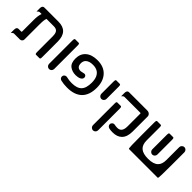

<svg xmlns="http://www.w3.org/2000/svg" viewBox="159 -1631 2868 2868"><g transform="rotate(45 1593.0 -197.0)"><path d="M614.3 -368.2V-40Q614.3 -24.9 613 -18.3Q611.8 -11.7 610.6 -8.5Q609.4 -5.4 606.2 -2.2Q603 1 597.7 1H522.5Q517.1 1 513.2 -2.9Q509.3 -6.8 507.6 -15.9Q505.9 -24.9 505.9 -40V-368.2Q505.9 -436 482.4 -462.4Q460 -488.3 411.1 -488.3H255.9Q246.6 -463.4 243.7 -435.5Q240.2 -403.8 240.2 -342.8V-39.1Q240.2 -17.6 225.6 -3.9Q211.4 9.8 190.4 9.8H67.4Q54.2 9.8 41.5 22.9L26.4 37.6V-31.2Q26.4 -63.5 40.5 -77.6Q50.8 -87.9 67.4 -87.9H121.1Q127.4 -87.9 129.6 -90.1Q131.8 -92.3 131.8 -98.6V-346.7Q131.8 -431.6 152.3 -488.3H113.3Q100.1 -488.3 87.4 -475.1L72.3 -460.4V-529.3Q72.3 -573.7 98.6 -583.5Q105.5 -585.9 113.3 -585.9H411.1Q614.3 -585.9 614.3 -368.2Z M757.8 -40V-535.2Q757.8 -550.3 759.5 -559.3Q761.2 -568.4 765.1 -572.3Q769 -576.2 774.4 -576.2H849.6Q855 -576.2 858.9 -572.3Q862.8 -568.4 864.5 -559.3Q866.2 -550.3 866.2 -535.2V-40Q866.2 -17.6 849.6 -1Q834 14.6 812.3 14.6Q790.5 14.6 774.2 -1.7Q757.8 -18.1 757.8 -40Z M1026.4 -42Q1026.4 -65.4 1043.9 -80.1Q1057.6 -91.3 1074.7 -91.3Q1079.6 -91.3 1084 -90.8Q1123.5 -82 1147.5 -79.1Q1171.4 -76.2 1198.2 -76.2Q1308.6 -76.2 1358.4 -126.7Q1408.2 -177.2 1408.2 -293Q1408.2 -418 1337.9 -466.8Q1296.9 -495.1 1232.4 -495.1Q1152.8 -495.1 1114.7 -457Q1086.9 -429.2 1086.9 -383.8Q1086.9 -337.9 1108.4 -316.9Q1127.9 -296.9 1168 -296.9Q1179.2 -296.9 1204.6 -304.2Q1227.5 -310.5 1235.4 -310.5Q1253.9 -310.5 1265.1 -298.6Q1276.4 -286.6 1276.4 -268.6Q1276.4 -247.1 1261.2 -231.9Q1252.4 -223.6 1239.3 -217.3Q1205.1 -201.2 1158.2 -201.2Q1083 -201.2 1031.7 -240.2Q979.5 -279.8 979.5 -376Q979.5 -477.5 1046.6 -534.7Q1113.8 -591.8 1232.4 -591.8Q1366.2 -591.8 1440.9 -511.5Q1515.6 -431.2 1515.6 -293Q1515.6 -138.7 1435.1 -59.1Q1353.5 20.5 1198.2 20.5Q1124 20.5 1065.4 5.9Q1048.8 2 1037.6 -11Q1026.4 -23.9 1026.4 -42Z M1626 -276.4V-535.2Q1626 -550.3 1627.9 -559.6Q1630.4 -571.8 1637.7 -575.2Q1640.1 -576.2 1642.6 -576.2H1717.8Q1723.1 -576.2 1727.1 -572.3Q1731 -568.4 1732.7 -559.3Q1734.4 -550.3 1734.4 -535.2V-276.4Q1734.4 -253.9 1718.3 -237.8Q1702.1 -221.7 1680.4 -221.7Q1658.7 -221.7 1642.3 -238Q1626 -254.4 1626 -276.4Z M1869.1 143.6V-312.5Q1869.1 -327.6 1870.4 -334.2Q1871.6 -340.8 1872.8 -344Q1874 -347.2 1876.5 -349.1Q1880.4 -353.5 1885.7 -353.5H1960.9Q1966.3 -353.5 1970.2 -349.6Q1974.1 -345.7 1975.8 -336.7Q1977.5 -327.6 1977.5 -312.5V143.6Q1977.5 166 1961.4 182.1Q1945.3 198.2 1923.6 198.2Q1901.9 198.2 1885.5 181.9Q1869.1 165.5 1869.1 143.6ZM2036.1 -43.9Q2036.1 -65.4 2053.7 -81.1Q2067.4 -92.8 2083.5 -92.8Q2088.4 -92.8 2098.9 -90.6Q2109.4 -88.4 2124 -86.7Q2138.7 -85 2152.3 -85Q2194.3 -85 2217.3 -107.9Q2247.1 -137.7 2247.1 -208V-477.5Q2247.1 -483.9 2244.9 -486.1Q2242.7 -488.3 2236.3 -488.3H1902.3Q1889.2 -488.3 1876.5 -475.1L1861.3 -460.4V-529.3Q1861.3 -573.7 1887.7 -583.5Q1894.5 -585.9 1902.3 -585.9H2287.1Q2318.4 -585.9 2338.4 -565.9Q2355.5 -548.8 2355.5 -524.4V-208Q2355.5 -95.2 2299.3 -39.1Q2247.1 12.7 2152.3 12.7Q2110.4 12.7 2079.1 5.9Q2059.6 1 2047.9 -12.5Q2036.1 -25.9 2036.1 -43.9Z M2751 -226.6V-536.1Q2751 -551.3 2752.7 -560.3Q2754.4 -569.3 2758.3 -573.2Q2762.2 -577.1 2767.6 -577.1H2842.8Q2850.6 -577.1 2854.5 -569.3Q2859.4 -560.5 2859.4 -536.1V-226.6Q2859.4 -204.1 2843.3 -188Q2827.1 -171.9 2805.4 -171.9Q2783.7 -171.9 2767.3 -188.2Q2751 -204.6 2751 -226.6ZM3121.1 -536.1V-263.7Q3121.1 -23.9 3114.7 4.4Q3113.3 11.2 3108.4 13.7Q3106.4 14.6 3104.5 14.6H2504.9Q2501 14.6 2498 11.7Q2495.6 9.3 2494.6 4.9Q2492.2 -6.8 2490.2 -62.5Q2488.3 -118.2 2488.3 -263.7V-536.1Q2488.3 -551.3 2490 -560.3Q2491.7 -569.3 2495.6 -573.2Q2499.5 -577.1 2504.9 -577.1H2580.1Q2588.4 -577.1 2592.5 -568.6Q2596.7 -560.1 2596.7 -536.1V-263.7Q2596.7 -170.9 2646.7 -127Q2696.8 -83 2804.7 -83Q2918.9 -83 2968.8 -132.8Q3012.7 -176.8 3012.7 -263.7V-536.1Q3012.7 -558.1 3029.1 -574.5Q3045.4 -590.8 3067.4 -590.8Q3089.8 -590.8 3105.5 -574.2Q3121.1 -558.1 3121.1 -536.1Z"/></g></svg>

Font: YuPearl-SemiBold
Style: SemiBold
Weight: 600
Designer: Max Yao
Foundry: Max-Everyday
Version: Version 1.011; ttfautohint (v1.8.3)